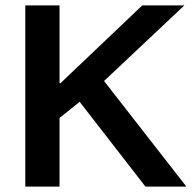

<svg xmlns="http://www.w3.org/2000/svg" viewBox="-20 -695 721 715"><path d="M74.2 0V-675H201.7V-385H205L510 -675H666.7L367.5 -393.3L674.2 0H521.7L276.7 -315.8L201.7 -255.8V0Z"/></svg>

Font: Funnel Display Light SemiBold
Style: Regular
Weight: 600
Version: Version 1.000